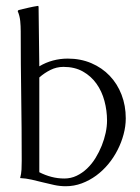

<svg xmlns="http://www.w3.org/2000/svg" viewBox="-20 -626 477 656"><path d="M54.2 -76.2Q54.2 -188 52.5 -297.9Q50.8 -407.7 50.8 -519.5Q50.8 -536.6 49.1 -554.2Q47.4 -571.8 40.5 -587.9L41.5 -589.8L43.9 -591.8Q60.5 -595.7 77.1 -599.6Q93.8 -603.5 110.4 -606L111.8 -603L114.3 -399.4Q136.2 -412.6 160.9 -419.2Q185.5 -425.8 211.4 -425.8Q255.4 -425.8 292 -410.2Q328.6 -394.5 354.7 -367.2Q380.9 -339.8 395.3 -302.5Q409.7 -265.1 409.7 -221.7Q409.7 -194.8 402.3 -167.2Q395 -139.6 381.8 -113.8Q368.7 -87.9 350.1 -65.4Q331.5 -43 308.6 -26.1Q285.6 -9.3 259.3 0.5Q232.9 10.3 204.6 10.3Q184.6 10.3 165.3 6.1Q146 2 126.7 -2.9Q107.4 -7.8 88.1 -12.2Q68.8 -16.6 48.8 -17.6Q52.7 -31.7 53.5 -46.6Q54.2 -61.5 54.2 -76.2ZM114.3 -37.6Q134.3 -27.3 155.8 -21.7Q177.2 -16.1 199.7 -16.1Q222.2 -16.1 241.7 -25.4Q261.2 -34.7 277.6 -50.3Q293.9 -65.9 306.4 -86.2Q318.8 -106.4 327.6 -128.4Q336.4 -150.4 341.1 -172.4Q345.7 -194.3 345.7 -213.9Q345.7 -248 336.9 -281Q328.1 -314 309.8 -339.8Q291.5 -365.7 263.4 -381.6Q235.4 -397.5 196.8 -397.5Q173.3 -397.5 152.3 -387Q131.3 -376.5 114.3 -361.3Z"/></svg>

Font: CAT Linz
Style: Regular
Weight: 400
Designer: Peter Wiegel
Foundry: Peter Wiegel
Version: Version 1.08